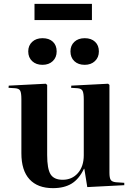

<svg xmlns="http://www.w3.org/2000/svg" viewBox="-20 -952 683 986"><path d="M157.2 -849.1V-932.1H452.1V-849.1ZM415 -619.1Q381.8 -619.1 361.8 -637.9Q341.8 -656.7 341.8 -688Q341.8 -718.3 361.8 -737.1Q381.8 -755.9 415 -755.9Q448.7 -755.9 468.3 -737.3Q487.8 -718.8 487.8 -688Q487.8 -657.2 467.5 -638.2Q447.3 -619.1 415 -619.1ZM125 -688Q125 -718.3 145.3 -737.1Q165.5 -755.9 198.2 -755.9Q232.4 -755.9 251.7 -737.5Q271 -719.2 271 -688Q271 -657.2 251 -638.2Q231 -619.1 198.2 -619.1Q165.5 -619.1 145.3 -637.9Q125 -656.7 125 -688ZM252 14.2Q173.3 14.2 131.6 -31.2Q89.8 -76.7 89.8 -165V-441.9Q89.8 -475.1 83.7 -486.3Q77.6 -497.6 57.1 -499L23.9 -501L24.9 -512.2L214.8 -522L222.2 -516.1V-155.8Q222.2 -85 239.7 -56.9Q257.3 -28.8 301.8 -28.8Q350.1 -28.8 380.1 -63.2Q410.2 -97.7 410.2 -154.8V-440.9Q410.2 -473.1 404.1 -485.4Q397.9 -497.6 377.9 -499L345.2 -501L346.2 -512.2L535.2 -522L542 -516.1V-64.9Q542 -38.6 548.6 -28.3Q555.2 -18.1 575.2 -16.1L618.2 -13.2V-1L428.2 8.8L413.1 -85H411.1Q385.7 -32.2 347.7 -9Q309.6 14.2 252 14.2Z"/></svg>

Font: Display Semibold
Style: Regular
Weight: 600
Designer: Latin by Veronika Burian and Jose Scaglione. Greek by Irene Vlachou. Cyrillic by Vera Evstafieva.
Foundry: TypeTogether
Version: Version 3.002